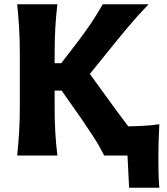

<svg xmlns="http://www.w3.org/2000/svg" viewBox="-20 -733 788 905"><path d="M61 0Q67 -57.5 70.2 -111.5Q73.5 -165.5 73.5 -232.5V-474.5Q73.5 -543.5 70.2 -598.8Q67 -654 61 -713H250.5Q243.5 -654 240.5 -598.8Q237.5 -543.5 237.5 -474.5V-435H268.5L353 -545Q382.5 -584 408.8 -623Q435 -662 464.5 -713H680.5Q627 -657.5 581 -602.5Q535 -547.5 490.5 -492L403.5 -384.5L500 -251.5Q519 -225.5 540.5 -196.2Q562 -167 584.5 -137.5Q621 -138 657.8 -140Q694.5 -142 731 -147.5Q728.5 -103.5 727.5 -64.8Q726.5 -26 726.5 10.5Q726.5 45.5 727.2 81Q728 116.5 731 152H588.5L581 0H471Q446 -49.5 419.2 -90.2Q392.5 -131 365 -171.5L270.5 -306H237.5V-232.5Q237.5 -165.5 240.5 -111.5Q243.5 -57.5 250.5 0Z"/></svg>

Font: Commissioner Flair
Style: Bold
Weight: 700
Designer: Kostas Bartsokas
Foundry: Kostas Bartsokas
Version: Version 1.000; ttfautohint (v1.8.3)